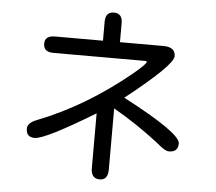

<svg xmlns="http://www.w3.org/2000/svg" viewBox="-57 -846 1115 990"><g transform="rotate(5 500.0 -350.5)"><path d="M449.2 26.4V-256.8Q195.3 -102.5 141.6 -102.5Q97.7 -102.5 97.7 -147.5Q97.7 -177.7 147.5 -196.3Q389.6 -291 614.3 -474.6Q683.6 -532.2 683.6 -543Q683.6 -547.9 674.8 -547.9H200.2Q148.4 -547.9 148.4 -590.8Q148.4 -632.8 200.2 -632.8H449.2V-731.4Q449.2 -782.2 493.2 -782.2Q537.1 -782.2 537.1 -731.4V-632.8H761.7Q824.2 -632.8 824.2 -585Q824.2 -539.1 586.9 -351.6L584 -349.6Q884.8 -192.4 884.8 -138.7Q884.8 -93.8 836.9 -93.8Q816.4 -93.8 773.4 -131.8Q657.2 -221.7 537.1 -290V26.4Q537.1 81.1 494.1 81.1Q449.2 81.1 449.2 26.4Z"/></g></svg>

Font: jf-openhuninn-2.0
Style: Regular
Weight: 400
Designer: [Kosugi Maru]
Designed by MOTOYA      

[Varela Round]
Joe Prince (Latin component); Avraham Cornfeld (Hebrew component)
Foundry: justfont CO.,LTD.
Version: 2.0